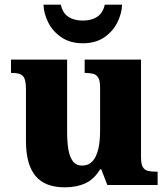

<svg xmlns="http://www.w3.org/2000/svg" viewBox="-20 -791 720 821"><path d="M257 10Q172 10 131.5 -39Q91 -88 91 -189V-407Q91 -436 86 -451.5Q81 -467 68 -473Q55 -479 30 -479H27V-536H267V-226Q267 -183 272.5 -151Q278 -119 292 -101Q306 -83 331 -83Q358 -83 375 -101Q392 -119 400 -152.5Q408 -186 408 -231V-418Q408 -446 400 -459Q392 -472 378 -475.5Q364 -479 346 -479H342V-536H583V-119Q583 -90 590.5 -77Q598 -64 612 -60.5Q626 -57 644 -57H654V0H439L413 -67H408Q383 -25 345.5 -7.5Q308 10 257 10ZM334 -606Q280 -606 242.5 -631.5Q205 -657 186 -695.5Q167 -734 166 -771H240Q248 -735 272.5 -719Q297 -703 334 -703Q371 -703 395.5 -719Q420 -735 428 -771H502Q501 -734 482 -695.5Q463 -657 426 -631.5Q389 -606 334 -606Z"/></svg>

Font: Noto Serif Thai ExtraBold
Style: Regular
Weight: 800
Version: Version 2.001